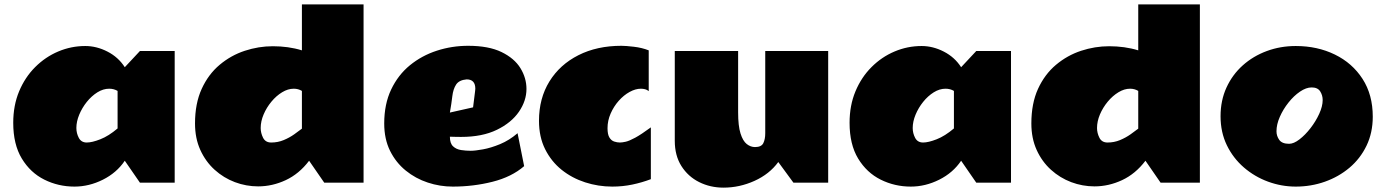

<svg xmlns="http://www.w3.org/2000/svg" viewBox="-20 -842 6385 885"><path d="M41 -275.9Q41 -356 68.1 -420.9Q95.2 -485.8 142.1 -532.7Q189 -579.6 248.5 -604.7Q308.1 -629.9 373 -629.9Q425.3 -629.9 475.3 -604.2Q525.4 -578.6 555.2 -532.2L625 -606.9H785.2V0H625L555.2 -101.1Q517.6 -45.4 454.1 -13.7Q390.6 18.1 323.2 18.1Q249 18.1 184.6 -13.9Q120.1 -45.9 80.6 -111.1Q41 -176.3 41 -275.9ZM332 -252Q332 -228 343.3 -206.5Q354.5 -185.1 379.9 -185.1Q404.3 -185.1 442.4 -200Q480.5 -214.8 522 -250V-422.9Q504.9 -433.1 483.4 -433.1Q455.6 -433.1 428.7 -416.3Q401.9 -399.4 380.1 -372.3Q358.4 -345.2 345.2 -313.5Q332 -281.7 332 -252Z M878.9 -272.9Q878.9 -365.2 909.7 -432.4Q940.4 -499.5 992.4 -543.2Q1044.4 -586.9 1108.2 -607.9Q1171.9 -628.9 1237.8 -628.9Q1272.5 -628.9 1306.4 -624.3Q1340.3 -619.6 1371.6 -609.9V-821.8H1655.8V0H1474.6L1404.8 -101.1Q1358.9 -40.5 1297.1 -11.7Q1235.4 17.1 1169.9 17.1Q1114.7 17.1 1062.7 -2.4Q1010.7 -22 969.2 -59.6Q927.7 -97.2 903.3 -150.9Q878.9 -204.6 878.9 -272.9ZM1230 -185.1Q1260.7 -185.1 1287.6 -196.3Q1314.5 -207.5 1335.9 -222.7Q1357.4 -237.8 1371.6 -249V-422.9Q1355 -433.1 1334 -433.1Q1307.1 -433.1 1280.3 -416.7Q1253.4 -400.4 1231 -373.3Q1208.5 -346.2 1195.1 -314.5Q1181.6 -282.7 1181.6 -252Q1181.6 -229 1192.6 -207Q1203.6 -185.1 1230 -185.1Z M2066.9 18.1Q2007.8 18.1 1951.7 -0.5Q1895.5 -19 1850.1 -55.9Q1804.7 -92.8 1777.8 -147Q1751 -201.2 1751 -272.9Q1751 -362.3 1783 -429.4Q1814.9 -496.6 1869.6 -541.3Q1924.3 -585.9 1993.7 -608.4Q2063 -630.9 2137.7 -630.9Q2232.4 -630.9 2291.7 -602.1Q2351.1 -573.2 2378.9 -527.8Q2406.7 -482.4 2406.7 -432.1Q2406.7 -377.9 2372.1 -327.1Q2337.4 -276.4 2270.3 -243.7Q2203.1 -210.9 2105 -210.9Q2095.7 -210.9 2080.3 -211.2Q2064.9 -211.4 2053.7 -211.9Q2053.7 -181.2 2068.4 -167.5Q2083 -153.8 2105.2 -150.4Q2127.4 -147 2149.9 -147Q2169.9 -147 2206.3 -153.6Q2242.7 -160.2 2285.2 -177.7Q2327.6 -195.3 2365.7 -228L2396 -76.2Q2338.4 -26.4 2250.2 -4.2Q2162.1 18.1 2066.9 18.1ZM2053.7 -323.2 2160.6 -347.2 2169.9 -421.9Q2169.9 -424.8 2170.4 -427.5Q2170.9 -430.2 2170.9 -433.1Q2170.9 -476.1 2130.9 -476.1Q2096.2 -473.1 2082.5 -452.4Q2068.8 -431.6 2064.9 -398.2Q2061 -364.7 2053.7 -323.2Z M2980 -16.1Q2939 -0.5 2894.3 8.8Q2849.6 18.1 2802.2 18.1Q2737.8 18.1 2677.2 -1.5Q2616.7 -21 2568.8 -59.3Q2521 -97.7 2492.7 -154.3Q2464.4 -210.9 2464.4 -285.2Q2464.4 -388.7 2512.5 -466.6Q2560.5 -544.4 2646.2 -587.6Q2731.9 -630.9 2844.2 -630.9Q2864.3 -630.9 2901.9 -626.5Q2939.5 -622.1 2970.2 -609.9V-421.9Q2962.9 -428.2 2953.4 -430.7Q2943.8 -433.1 2934.1 -433.1Q2909.2 -433.1 2882.1 -418.2Q2855 -403.3 2832 -377.4Q2809.1 -351.6 2794.7 -318.8Q2780.3 -286.1 2780.3 -251Q2780.3 -222.2 2789.1 -208Q2797.9 -193.8 2811.3 -189.5Q2824.7 -185.1 2837.4 -185.1Q2847.7 -185.1 2864 -188.7Q2880.4 -192.4 2908 -207.3Q2935.5 -222.2 2980 -254.9Z M3382.3 -324.2Q3382.3 -261.7 3393.3 -226.8Q3404.3 -191.9 3422.1 -178Q3439.9 -164.1 3460 -164.1Q3489.3 -164.1 3498.3 -181.9Q3507.3 -199.7 3507.3 -228V-606.9H3797.4V0H3637.2L3567.4 -95.2Q3526.9 -39.6 3457.8 -8.3Q3388.7 22.9 3314.9 22.9Q3253.9 22.9 3202.6 -2.7Q3151.4 -28.3 3120.8 -76.7Q3090.3 -125 3090.3 -192.9V-606.9H3382.3Z M3896 -275.9Q3896 -356 3923.1 -420.9Q3950.2 -485.8 3997.1 -532.7Q4043.9 -579.6 4103.5 -604.7Q4163.1 -629.9 4228 -629.9Q4280.3 -629.9 4330.3 -604.2Q4380.4 -578.6 4410.2 -532.2L4480 -606.9H4640.1V0H4480L4410.2 -101.1Q4372.6 -45.4 4309.1 -13.7Q4245.6 18.1 4178.2 18.1Q4104 18.1 4039.6 -13.9Q3975.1 -45.9 3935.5 -111.1Q3896 -176.3 3896 -275.9ZM4187 -252Q4187 -228 4198.2 -206.5Q4209.5 -185.1 4234.9 -185.1Q4259.3 -185.1 4297.4 -200Q4335.4 -214.8 4377 -250V-422.9Q4359.9 -433.1 4338.4 -433.1Q4310.5 -433.1 4283.7 -416.3Q4256.8 -399.4 4235.1 -372.3Q4213.4 -345.2 4200.2 -313.5Q4187 -281.7 4187 -252Z M4733.9 -272.9Q4733.9 -365.2 4764.6 -432.4Q4795.4 -499.5 4847.4 -543.2Q4899.4 -586.9 4963.1 -607.9Q5026.9 -628.9 5092.8 -628.9Q5127.4 -628.9 5161.4 -624.3Q5195.3 -619.6 5226.6 -609.9V-821.8H5510.7V0H5329.6L5259.8 -101.1Q5213.9 -40.5 5152.1 -11.7Q5090.3 17.1 5024.9 17.1Q4969.7 17.1 4917.7 -2.4Q4865.7 -22 4824.2 -59.6Q4782.7 -97.2 4758.3 -150.9Q4733.9 -204.6 4733.9 -272.9ZM5085 -185.1Q5115.7 -185.1 5142.6 -196.3Q5169.4 -207.5 5190.9 -222.7Q5212.4 -237.8 5226.6 -249V-422.9Q5210 -433.1 5189 -433.1Q5162.1 -433.1 5135.3 -416.7Q5108.4 -400.4 5085.9 -373.3Q5063.5 -346.2 5050 -314.5Q5036.6 -282.7 5036.6 -252Q5036.6 -229 5047.6 -207Q5058.6 -185.1 5085 -185.1Z M5952.6 18.1Q5887.2 18.1 5825.2 -4.6Q5763.2 -27.3 5713.6 -70.1Q5664.1 -112.8 5635 -172.6Q5606 -232.4 5606 -306.2Q5606 -378.9 5633.3 -438.5Q5660.6 -498 5708.5 -540.8Q5756.3 -583.5 5819.1 -606.7Q5881.8 -629.9 5952.6 -629.9Q6052.2 -629.9 6132.8 -590.6Q6213.4 -551.3 6260.5 -478.3Q6307.6 -405.3 6307.6 -304.2Q6307.6 -230 6278.8 -170.4Q6250 -110.8 6200.2 -68.8Q6150.4 -26.9 6086.7 -4.4Q6022.9 18.1 5952.6 18.1ZM5921.9 -179.2Q5943.4 -179.2 5969.7 -199.5Q5996.1 -219.7 6020.5 -251.2Q6044.9 -282.7 6060.8 -317.4Q6076.7 -352.1 6076.7 -380.9Q6076.7 -402.8 6065.2 -420.9Q6053.7 -439 6025.9 -439Q6000.5 -439 5972.2 -419.7Q5943.8 -400.4 5919.2 -369.4Q5894.5 -338.4 5879.2 -303.5Q5863.8 -268.6 5863.8 -236.8Q5863.8 -215.3 5876.5 -197.3Q5889.2 -179.2 5921.9 -179.2Z"/></svg>

Font: Rammetto One
Style: Regular
Weight: 400
Designer: Vernon Adams
Foundry: Vernon Adams
Version: Version 1.100; ttfautohint (v1.8.4.7-5d5b)